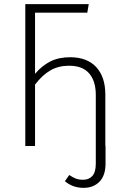

<svg xmlns="http://www.w3.org/2000/svg" viewBox="-20 -704 573 926"><path d="M489 -1V85Q489 142 460 172Q431 202 383 202Q331 202 293 170L314 140Q330 151 345 157Q360 163 381 163Q409 163 425.5 144.5Q442 126 442 86V-246Q442 -313 410 -350Q378 -387 313 -387Q262 -387 223 -364.5Q184 -342 149 -296V0H102V-684H408L401 -643H149V-348Q182 -387 222.5 -407.5Q263 -428 318 -428Q400 -428 444 -380.5Q488 -333 488 -248V-1Z"/></svg>

Font: Fira Sans Condensed ExtraLight
Style: Regular
Weight: 275
Width: 3
Designer: Carrois Corporate & Edenspiekermann AG
Foundry: Carrois Corporate GbR & Edenspiekermann AG
Version: Version 4.203